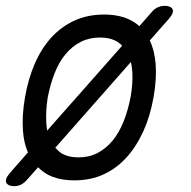

<svg xmlns="http://www.w3.org/2000/svg" viewBox="-38 -610 658 660"><path d="M218 10Q162 10 124 -11Q107 -21 93 -35L54 9Q44 20 33.5 25Q23 30 9 30Q2 30 -5 27.5Q-12 25 -15.5 19.5Q-19 14 -17 6Q-15 -2 -6 -13L58 -86Q44 -118 41 -160Q37 -213 48 -276Q59 -339 81.5 -391Q104 -443 138 -480.5Q172 -518 217.5 -539Q263 -560 320 -560Q376 -560 414 -539Q429 -531 441 -520L483 -568Q493 -580 504.5 -585Q516 -590 529 -590Q537 -590 544 -587.5Q551 -585 554.5 -579.5Q558 -574 555.5 -566Q553 -558 544 -547L477 -471Q493 -437 497 -391Q501 -339 490 -277Q479 -213 455.5 -160.5Q432 -108 398 -70Q364 -32 319 -11Q274 10 218 10ZM232 -69Q268 -69 297 -84Q326 -99 348.5 -126Q371 -153 386.5 -191.5Q402 -230 411 -277Q419 -322 417 -360Q416 -380 412 -397L152 -102Q161 -92 172 -84Q196 -69 232 -69ZM124 -161 382 -453Q375 -460 366 -466Q342 -481 305.5 -481Q269 -481 239.5 -466Q210 -451 187.5 -424Q165 -397 150 -359Q135 -321 126 -275Q119 -229 121 -191Q122 -175 124 -161Z"/></svg>

Font: Maple Mono NL Light
Style: Italic
Weight: 300
Italic angle: -10°
Monospace: yes
Designer: subframe7536
Version: Version 7.000